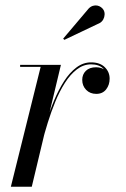

<svg xmlns="http://www.w3.org/2000/svg" viewBox="-20 -705 476 725"><path d="M21 0 133.5 -452.5H56V-460H210L100 0ZM134 -166.5Q143 -204 155.5 -245.5Q168 -287 184.8 -326.8Q201.5 -366.5 222.2 -398.8Q243 -431 268.5 -450.2Q294 -469.5 324 -469.5Q357 -469.5 375.5 -451.5Q394 -433.5 394 -408Q394 -384.5 380.8 -367.5Q367.5 -350.5 343.5 -350.5Q320 -350.5 305.2 -365.8Q290.5 -381 290.5 -403.5Q290.5 -424 304.2 -437.5Q318 -451 343 -451Q364 -451 378.5 -439Q393 -427 393 -408H386Q386 -430 370 -446Q354 -462 324 -462Q295 -462 270.2 -443Q245.5 -424 225.2 -392.2Q205 -360.5 189 -321.5Q173 -282.5 160.5 -242.2Q148 -202 139 -166.5ZM223 -554.5 218.5 -559 315 -673Q322.5 -680.5 331 -683Q339.5 -685.5 347.2 -684Q355 -682.5 361.2 -678Q367.5 -673.5 371 -667.5Q375.5 -659.5 375 -649.8Q374.5 -640 370 -631.8Q365.5 -623.5 357.5 -618.5Z"/></svg>

Font: Bodoni Moda 28pt
Style: Italic
Weight: 400
Italic angle: -13°
Designer: Owen Earl
Foundry: indestructible type
Version: Version 2.004